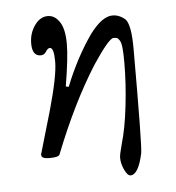

<svg xmlns="http://www.w3.org/2000/svg" viewBox="-44 -482 561 613"><g transform="rotate(-5 236.5 -176.0)"><path d="M350.1 88.9Q340.8 88.9 331.3 69.1Q321.8 49.3 321.8 29.8Q321.8 20 331.1 -14.2Q345.2 -61.5 353.5 -134Q361.8 -206.5 361.8 -272Q361.8 -300.8 360.1 -318.1Q358.4 -335.4 353.8 -342.8Q349.1 -350.1 345.5 -351.6Q341.8 -353 334 -353Q319.3 -353 266.1 -272.9Q192.9 -157.2 129.9 2.9Q126.5 11.2 97.2 11.2Q71.8 11.2 71.8 0Q70.8 -2.9 71.8 -3.9L111.8 -141.1Q142.1 -248.5 142.1 -293.9Q142.1 -338.9 128.9 -338.9Q122.1 -338.9 115.7 -328.4Q109.4 -317.9 98.1 -317.9Q70.8 -317.9 70.8 -357.9Q70.8 -390.6 88.6 -415.8Q106.4 -440.9 130.9 -440.9Q153.3 -440.9 168.7 -418Q184.1 -395 184.1 -347.2Q184.1 -302.2 168.9 -211.9L178.2 -210Q213.9 -300.3 264.2 -372.1Q303.7 -424.8 336.9 -424.8Q359.9 -424.8 378.9 -407.2Q395 -387.2 395 -314Q395 -2 390.1 22Q375.5 88.9 350.1 88.9Z"/></g></svg>

Font: Junicode SmCond Light
Style: Italic
Weight: 300
Width: 4
Italic angle: -11°
Designer: Peter S. Baker
Version: Version 2.206